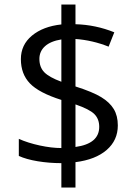

<svg xmlns="http://www.w3.org/2000/svg" viewBox="-20 -779 612 857"><path d="M505.9 -219.2Q505.9 -152.8 456.1 -109.6Q406.2 -66.4 316.9 -55.2V58.1H253.9V-50.8Q199.2 -50.8 147.9 -59.3Q96.7 -67.9 64 -83V-159.2Q104.5 -141.1 157.5 -129.6Q210.4 -118.2 253.9 -118.2V-333Q153.8 -364.7 113.5 -406.7Q73.2 -448.7 73.2 -515.1Q73.2 -579.1 122.8 -620.1Q172.4 -661.1 253.9 -669.9V-758.8H316.9V-670.9Q406.7 -668.5 490.2 -634.8L464.8 -570.8Q392.1 -599.6 316.9 -605V-393.1Q393.6 -368.7 431.6 -345.5Q469.7 -322.3 487.8 -292.2Q505.9 -262.2 505.9 -219.2ZM422.9 -212.9Q422.9 -248 401.1 -269.8Q379.4 -291.5 316.9 -313V-123Q422.9 -137.7 422.9 -212.9ZM155.8 -516.1Q155.8 -479 177.7 -456.5Q199.7 -434.1 253.9 -414.1V-603Q205.6 -595.2 180.7 -572.5Q155.8 -549.8 155.8 -516.1Z"/></svg>

Font: Open Sans Y to K
Style: Regular
Weight: 400
Version: Version 1.10